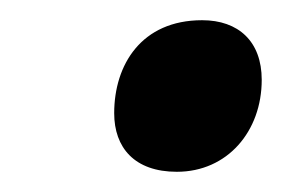

<svg xmlns="http://www.w3.org/2000/svg" viewBox="-20 -570 296 190"><path d="M155 -400C205 -400 239 -440 239 -491C239 -529 216 -550 180 -550C120 -550 93 -506 93 -458C93 -424 113 -400 155 -400Z"/></svg>

Font: Noto Sans SemiCondensed SemiBold
Style: Italic
Weight: 600
Width: 4
Italic angle: -12°
Designer: Monotype Design Team
Foundry: Monotype Imaging Inc.
Version: Version 2.013